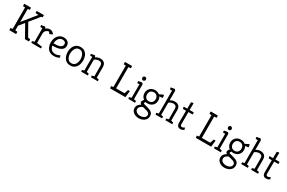

<svg xmlns="http://www.w3.org/2000/svg" viewBox="188 -2419 6546 4375"><g transform="rotate(30 3461.5 -231.0)"><path d="M62 0 58 -56 112 -64V-627L55 -631V-691H231L235 -635L181 -627V-286L461 -631L382 -637V-691H572V-635L538 -628L338 -381L517 -66L577 -57V0H471L291 -323L181 -187V-64L238 -60V0Z M640 0 631 -44 690 -58V-415H636L628 -463L726 -480L753 -440Q775 -460 802 -470.5Q829 -481 854 -481Q898 -481 926.5 -459Q955 -437 971 -415L895 -378L861 -424Q843 -424 817.5 -413Q792 -402 772.5 -377.5Q753 -353 753 -312V-64L893 -44V0Z M1233 4Q1160 4 1112 -27.5Q1064 -59 1040 -113Q1016 -167 1016 -232Q1016 -301 1041 -357Q1066 -413 1113 -446Q1160 -479 1226 -479Q1267 -479 1300.5 -463.5Q1334 -448 1354.5 -419Q1375 -390 1375 -348Q1375 -295 1349 -262.5Q1323 -230 1280.5 -213.5Q1238 -197 1189 -191Q1140 -185 1093 -185H1085Q1095 -127 1131.5 -89.5Q1168 -52 1238 -52Q1270 -52 1301 -61.5Q1332 -71 1355 -88L1372 -34Q1353 -20 1330 -11.5Q1307 -3 1282.5 0.5Q1258 4 1233 4ZM1082 -244H1099Q1127 -244 1163 -246.5Q1199 -249 1232 -258.5Q1265 -268 1287 -289.5Q1309 -311 1309 -348Q1309 -388 1281.5 -405Q1254 -422 1225 -422Q1179 -422 1148 -397.5Q1117 -373 1100.5 -332.5Q1084 -292 1082 -244Z M1661 4Q1592 4 1547 -31.5Q1502 -67 1480.5 -123Q1459 -179 1459 -240Q1459 -305 1482 -359.5Q1505 -414 1550 -447.5Q1595 -481 1661 -481Q1732 -481 1777 -446.5Q1822 -412 1843 -357Q1864 -302 1864 -240Q1864 -178 1843 -122Q1822 -66 1777 -31Q1732 4 1661 4ZM1661 -54Q1712 -54 1742 -81.5Q1772 -109 1785 -150.5Q1798 -192 1798 -235Q1798 -277 1785 -320.5Q1772 -364 1742 -393.5Q1712 -423 1661 -423Q1622 -423 1596 -403.5Q1570 -384 1554.5 -354Q1539 -324 1532 -290.5Q1525 -257 1525 -228Q1525 -186 1539 -146Q1553 -106 1583 -80Q1613 -54 1661 -54Z M1952 0 1946 -43 2001 -58V-420L1947 -416L1938 -463L2039 -481L2061 -440Q2088 -459 2119.5 -469Q2151 -479 2184 -479Q2230 -479 2262 -462.5Q2294 -446 2310.5 -414Q2327 -382 2327 -334V-58L2388 -44V0H2208L2204 -44L2264 -58V-327Q2264 -375 2242.5 -398.5Q2221 -422 2179 -422Q2148 -422 2117.5 -411Q2087 -400 2064 -380V-59L2125 -44V0Z M2712 0 2705 -56 2762 -64V-627L2705 -631V-691H2891L2895 -635L2831 -627V-68H3051L3086 -171H3133L3114 0Z M3193 0 3184 -43 3244 -58V-416L3190 -412L3181 -463L3280 -481L3307 -451V-59L3368 -44V0ZM3273 -530Q3252 -530 3238.5 -545Q3225 -560 3225 -579Q3225 -599 3238.5 -613.5Q3252 -628 3273 -628Q3292 -628 3306 -613.5Q3320 -599 3320 -579Q3320 -560 3306 -545Q3292 -530 3273 -530Z M3613 265Q3563 265 3518 246.5Q3473 228 3445.5 192.5Q3418 157 3418 105Q3418 52 3447.5 18.5Q3477 -15 3510 -31Q3495 -41 3486 -54.5Q3477 -68 3477 -87Q3477 -108 3488.5 -126Q3500 -144 3514 -159Q3481 -182 3462 -219Q3443 -256 3443 -303Q3443 -355 3466 -394.5Q3489 -434 3529.5 -456.5Q3570 -479 3622 -479Q3658 -479 3688.5 -468.5Q3719 -458 3742 -438L3833 -483L3852 -480L3862 -412L3775 -401Q3788 -381 3795 -356.5Q3802 -332 3802 -304Q3802 -252 3779 -212.5Q3756 -173 3715.5 -150.5Q3675 -128 3622 -128Q3609 -128 3595.5 -129.5Q3582 -131 3570 -134L3549 -103L3552 -82L3657 -54Q3699 -43 3735.5 -27Q3772 -11 3794.5 17Q3817 45 3817 94Q3817 151 3787.5 189Q3758 227 3711 246Q3664 265 3613 265ZM3616 202Q3652 202 3685 190Q3718 178 3739 155.5Q3760 133 3760 102Q3760 73 3743 55.5Q3726 38 3698 27Q3670 16 3637.5 9Q3605 2 3574 -6Q3537 7 3509 34.5Q3481 62 3481 103Q3481 137 3503.5 159Q3526 181 3557.5 191.5Q3589 202 3616 202ZM3622 -185Q3676 -185 3706 -219Q3736 -253 3736 -304Q3736 -355 3706 -388.5Q3676 -422 3622 -422Q3568 -422 3538.5 -388.5Q3509 -355 3509 -304Q3509 -253 3538.5 -219Q3568 -185 3622 -185Z M3907 0 3902 -44 3960 -58V-661H3905L3896 -710L3994 -727L4023 -697V-441Q4049 -459 4080 -469Q4111 -479 4143 -479Q4189 -479 4221 -462.5Q4253 -446 4269.5 -414Q4286 -382 4286 -334V-58L4347 -44V0H4167L4163 -44L4223 -58V-327Q4223 -375 4201.5 -398.5Q4180 -422 4138 -422Q4107 -422 4076.5 -410.5Q4046 -399 4023 -379V-58L4079 -45V0Z M4555 4Q4524 4 4503.5 -10.5Q4483 -25 4473 -50Q4463 -75 4463 -106L4465 -424H4385L4371 -468L4378 -479H4466L4467 -647L4523 -661L4529 -650L4528 -479H4634Q4639 -479 4639 -473V-424H4527V-101Q4527 -74 4538.5 -64Q4550 -54 4572 -54Q4593 -54 4611 -64.5Q4629 -75 4636 -80L4653 -29Q4641 -20 4618.5 -8Q4596 4 4555 4Z M4968 0 4961 -56 5018 -64V-627L4961 -631V-691H5147L5151 -635L5087 -627V-68H5307L5342 -171H5389L5370 0Z M5449 0 5440 -43 5500 -58V-416L5446 -412L5437 -463L5536 -481L5563 -451V-59L5624 -44V0ZM5529 -530Q5508 -530 5494.5 -545Q5481 -560 5481 -579Q5481 -599 5494.5 -613.5Q5508 -628 5529 -628Q5548 -628 5562 -613.5Q5576 -599 5576 -579Q5576 -560 5562 -545Q5548 -530 5529 -530Z M5869 265Q5819 265 5774 246.5Q5729 228 5701.5 192.5Q5674 157 5674 105Q5674 52 5703.5 18.5Q5733 -15 5766 -31Q5751 -41 5742 -54.5Q5733 -68 5733 -87Q5733 -108 5744.5 -126Q5756 -144 5770 -159Q5737 -182 5718 -219Q5699 -256 5699 -303Q5699 -355 5722 -394.5Q5745 -434 5785.5 -456.5Q5826 -479 5878 -479Q5914 -479 5944.5 -468.5Q5975 -458 5998 -438L6089 -483L6108 -480L6118 -412L6031 -401Q6044 -381 6051 -356.5Q6058 -332 6058 -304Q6058 -252 6035 -212.5Q6012 -173 5971.5 -150.5Q5931 -128 5878 -128Q5865 -128 5851.5 -129.5Q5838 -131 5826 -134L5805 -103L5808 -82L5913 -54Q5955 -43 5991.5 -27Q6028 -11 6050.5 17Q6073 45 6073 94Q6073 151 6043.5 189Q6014 227 5967 246Q5920 265 5869 265ZM5872 202Q5908 202 5941 190Q5974 178 5995 155.5Q6016 133 6016 102Q6016 73 5999 55.5Q5982 38 5954 27Q5926 16 5893.5 9Q5861 2 5830 -6Q5793 7 5765 34.5Q5737 62 5737 103Q5737 137 5759.5 159Q5782 181 5813.5 191.5Q5845 202 5872 202ZM5878 -185Q5932 -185 5962 -219Q5992 -253 5992 -304Q5992 -355 5962 -388.5Q5932 -422 5878 -422Q5824 -422 5794.5 -388.5Q5765 -355 5765 -304Q5765 -253 5794.5 -219Q5824 -185 5878 -185Z M6163 0 6158 -44 6216 -58V-661H6161L6152 -710L6250 -727L6279 -697V-441Q6305 -459 6336 -469Q6367 -479 6399 -479Q6445 -479 6477 -462.5Q6509 -446 6525.5 -414Q6542 -382 6542 -334V-58L6603 -44V0H6423L6419 -44L6479 -58V-327Q6479 -375 6457.5 -398.5Q6436 -422 6394 -422Q6363 -422 6332.5 -410.5Q6302 -399 6279 -379V-58L6335 -45V0Z M6811 4Q6780 4 6759.5 -10.5Q6739 -25 6729 -50Q6719 -75 6719 -106L6721 -424H6641L6627 -468L6634 -479H6722L6723 -647L6779 -661L6785 -650L6784 -479H6890Q6895 -479 6895 -473V-424H6783V-101Q6783 -74 6794.5 -64Q6806 -54 6828 -54Q6849 -54 6867 -64.5Q6885 -75 6892 -80L6909 -29Q6897 -20 6874.5 -8Q6852 4 6811 4Z"/></g></svg>

Font: Kreon Light Light
Style: Regular
Weight: 300
Version: Version 2.002